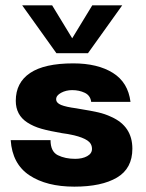

<svg xmlns="http://www.w3.org/2000/svg" viewBox="-20 -688 545 718"><path d="M20 -164H169Q169 -121 196.5 -107.5Q224 -94 261 -94Q288 -94 306 -104Q324 -114 324 -131Q324 -151 307 -162.5Q290 -174 257 -182Q230 -188 212 -190Q165 -198 135 -206.5Q105 -215 82 -230Q39 -258 39 -311Q39 -379 92.5 -415Q146 -451 254 -451Q345 -451 402 -415.5Q459 -380 468 -307H321Q318 -331 297 -341Q276 -351 250 -351Q227 -351 208.5 -341Q190 -331 190 -317Q190 -303 208.5 -295.5Q227 -288 265 -283L282 -280Q320 -274 346.5 -268Q373 -262 396 -251Q475 -216 475 -132Q475 -58 417.5 -24Q360 10 258 10Q154 10 90 -32.5Q26 -75 20 -164ZM63 -668H175L273 -507H227L325 -668H437L309 -489H191Z"/></svg>

Font: Teachers[wght]
Style: Regular
Weight: 400
Designer: Alfredo Marco Pradil & Chank Diesel
Version: Version 1.000;Glyphs 3.1.2 (3151)